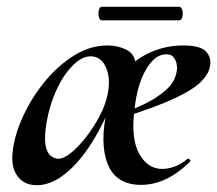

<svg xmlns="http://www.w3.org/2000/svg" viewBox="-20 -533 640 566"><path d="M88 13Q51 13 31 -14.5Q11 -42 18 -91Q24 -139 49 -192.5Q74 -246 112.5 -293Q151 -340 198.5 -369.5Q246 -399 297 -399Q326 -399 350.5 -387.5Q375 -376 379 -350Q364 -324 347.5 -298Q331 -272 316 -246Q288 -172 251 -113Q214 -54 172 -20.5Q130 13 88 13ZM152 -65Q168 -65 190 -83Q212 -101 234.5 -130Q257 -159 274 -191.5Q291 -224 297 -254Q307 -301 292.5 -334Q278 -367 247 -367Q222 -367 195.5 -341Q169 -315 148 -271Q127 -227 117 -171Q110 -126 114.5 -103.5Q119 -81 130.5 -73Q142 -65 152 -65ZM396 12Q322 12 297.5 -49.5Q273 -111 296 -211L331 -305Q368 -352 416.5 -375.5Q465 -399 520 -399Q570 -399 587 -381.5Q604 -364 599 -338Q596 -316 573 -292.5Q550 -269 494.5 -243Q439 -217 337 -185L338 -196Q369 -209 405 -226Q441 -243 468.5 -267Q496 -291 501 -323Q503 -334 500.5 -345.5Q498 -357 491 -365Q484 -373 470 -373Q437 -373 411 -329Q385 -285 377 -215Q365 -126 390 -80.5Q415 -35 458 -35Q476 -35 495 -42Q514 -49 532 -64Q535 -67 539 -63Q543 -59 540 -56Q501 -19 466 -3.5Q431 12 396 12ZM280 -473Q274 -473 271.5 -483Q269 -493 271.5 -503Q274 -513 280 -513H508Q515 -513 517.5 -503Q520 -493 517.5 -483Q515 -473 508 -473Z"/></svg>

Font: Cormorant Light
Style: Italic
Weight: 300
Italic angle: -10°
Designer: Christian Thalmann (Catharsis Fonts)
Foundry: Catharsis Fonts
Version: Version 4.000